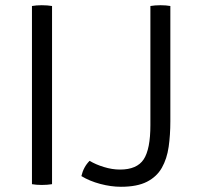

<svg xmlns="http://www.w3.org/2000/svg" viewBox="-20 -706 758 736"><path d="M102.5 -683Q110 -684.5 120 -685.2Q130 -686 140 -686Q151 -686 161 -685.2Q171 -684.5 179.5 -683V0Q171 1.5 161 2.2Q151 3 140 3Q130 3 120 2.2Q110 1.5 102.5 0ZM323.5 -89.5Q346.5 -75.5 378.2 -65.8Q410 -56 440 -56Q505 -56 530.8 -95.2Q556.5 -134.5 556.5 -226V-683Q564.5 -684.5 574.8 -685.2Q585 -686 595.5 -686Q605.5 -686 615.5 -685.2Q625.5 -684.5 633 -683V-241Q633 -188.5 626.5 -143Q620 -97.5 600.5 -63Q581 -28.5 543.2 -9.2Q505.5 10 443.5 10Q405.5 10 364.2 -1Q323 -12 292 -31Q296 -48.5 303.8 -63Q311.5 -77.5 323.5 -89.5Z"/></svg>

Font: Signika
Style: Regular
Weight: 300
Designer: Anna Giedry
Foundry: Anna Giedry
Version: Version 2.000